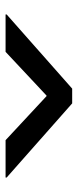

<svg xmlns="http://www.w3.org/2000/svg" viewBox="185 -925 279 689"><g transform="rotate(90 324.5 -580.5)"><path d="M325 -608H323L166 -461H32V-465L298 -700H351L617 -465V-461H483Z"/></g></svg>

Font: Non Bureau Extended
Style: Bold
Weight: 700
Width: 7
Designer: Jona Saucedo
Foundry: Non Foundry
Version: Version 1.000; ttfautohint (v1.8.4)